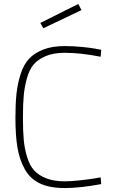

<svg xmlns="http://www.w3.org/2000/svg" viewBox="-20 -942 577 971"><path d="M489 -45 492 -11Q386 9 307 9Q231 9 181.5 -14.5Q132 -38 105 -87Q78 -136 68 -197Q58 -258 58 -347Q58 -418 63.5 -469Q69 -520 84.5 -568Q100 -616 127 -645Q154 -674 199 -691.5Q244 -709 307 -709Q349 -709 395.5 -704.5Q442 -700 467 -695L492 -690L489 -655Q388 -675 307 -675Q252 -675 213 -659Q174 -643 151.5 -617.5Q129 -592 116.5 -547.5Q104 -503 100 -458Q96 -413 96 -347Q96 -281 100 -236Q104 -191 117 -148Q130 -105 153 -80Q176 -55 214.5 -40Q253 -25 307 -25Q339 -25 384.5 -30Q430 -35 460 -40ZM184 -826 376 -922 392 -891 199 -799Z"/></svg>

Font: TitilliumText22L Th
Style: Thin
Weight: 100
Designer: Campivisivi
Foundry: Campivisivi
Version: 1.000